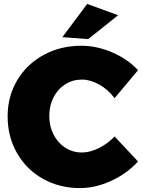

<svg xmlns="http://www.w3.org/2000/svg" viewBox="-20 -948 730 982"><path d="M399 -541Q352 -541 314 -517Q276 -493 254 -450.5Q232 -408 232 -355Q232 -302 254 -259.5Q276 -217 314 -192.5Q352 -168 399 -168Q439 -168 484.5 -190Q530 -212 566 -250L686 -122Q629 -60 548.5 -23Q468 14 389 14Q284 14 199.5 -33.5Q115 -81 67 -165Q19 -249 19 -353Q19 -455 68 -537.5Q117 -620 203 -667Q289 -714 396 -714Q475 -714 554 -680Q633 -646 686 -589L566 -446Q533 -490 487.5 -515.5Q442 -541 399 -541ZM426 -928 584 -870 431 -748 299 -758Z"/></svg>

Font: Gontserrat ExtraBold
Style: Regular
Weight: 800
Designer: Julieta Ulanovsky
Foundry: Julieta Ulanovsky
Version: Version 6.001